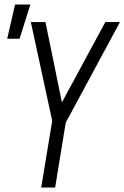

<svg xmlns="http://www.w3.org/2000/svg" viewBox="-20 -833 553 853"><path d="M12 -661 47 -813H115L67 -661ZM163 0 212 -296 117 -735H182L255 -378L448 -735H513L272 -288L225 0Z"/></svg>

Font: Iosevka SS18 Light
Style: Italic
Weight: 300
Italic angle: -9°
Monospace: yes
Designer: Belleve Invis
Foundry: Belleve Invis
Version: Version 25.1.1; ttfautohint (v1.8.4)